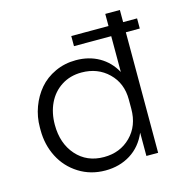

<svg xmlns="http://www.w3.org/2000/svg" viewBox="-110 -830 903 948"><g transform="rotate(-15 342.0 -356.5)"><path d="M314 17.1Q238.8 17.1 179 -20.5Q119.1 -58.1 87.2 -120.6Q55.2 -183.1 55.2 -257.8V-272Q55.2 -326.2 73.5 -375.7Q91.8 -425.3 124.3 -463.4Q156.7 -501.5 205.8 -524.2Q254.9 -546.9 312 -546.9Q378.4 -546.9 430.2 -517.6Q481.9 -488.3 512.2 -433.1V-616.2H321.8V-668H512.2V-730H586.9V-668H658.2V-616.2H586.9V0H526.9V-119.1Q498.5 -52.7 442.6 -17.8Q386.7 17.1 314 17.1ZM324.2 -48.8Q406.7 -48.8 460.9 -103Q515.1 -157.2 515.1 -244.1V-292Q515.1 -375 460.4 -428Q405.8 -481 323.2 -481Q265.1 -481 220.7 -452.4Q176.3 -423.8 153.1 -375Q129.9 -326.2 129.9 -265.1Q129.9 -169.9 183.3 -109.4Q236.8 -48.8 324.2 -48.8Z"/></g></svg>

Font: Sora Light
Style: Regular
Weight: 300
Designer: Jonathan Barnbrook, Julián Moncada
Foundry: Barnbrook Fonts
Version: Version 2.000